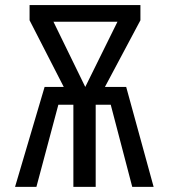

<svg xmlns="http://www.w3.org/2000/svg" viewBox="-20 -726 655 746"><path d="M387.7 -388.2H470.3L576.9 0H493.8L410.3 -319H351.8V0H265.1V-319H206.7L121.5 0H38.5L153.3 -388.2H227.7L94.9 -647.2V-706.2H525.6V-647.2ZM436.4 -641.5H187.7L311.3 -388.2Z"/></svg>

Font: Fira Code
Style: Regular
Weight: 400
Designer: Carrois Corporate, Edenspiekermann AG, Nikita Prokopov
Foundry: Carrois Corporate, Edenspiekermann AG, Nikita Prokopov
Version: Version 5.002